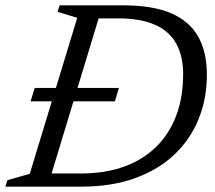

<svg xmlns="http://www.w3.org/2000/svg" viewBox="-37 -696 801 716"><path d="M77 -318 92.5 -368H406.5L391.5 -318ZM264.5 -49Q337 -49 396.8 -65.5Q456.5 -82 503 -113.8Q549.5 -145.5 581.2 -190.8Q613 -236 629.5 -293.2Q646 -350.5 646 -419Q646 -486 620.5 -532.8Q595 -579.5 541.2 -603.5Q487.5 -627.5 403 -627.5H280.5L297 -676H424.5Q532.5 -676 600.8 -646.8Q669 -617.5 701.8 -560Q734.5 -502.5 734.5 -417Q734.5 -329 704 -253Q673.5 -177 614 -120.2Q554.5 -63.5 467.2 -31.8Q380 0 266.5 0H90L106 -49ZM251 -629.5 177.5 -652 185.5 -676H345.5L140.5 0H-17L-9.5 -24L74 -48Z"/></svg>

Font: Newsreader 16pt 16pt
Style: Italic
Weight: 400
Italic angle: -17°
Version: Version 1.003